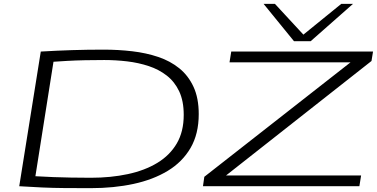

<svg xmlns="http://www.w3.org/2000/svg" viewBox="-20 -968 1959 998"><path d="M452 10Q375 10 315 9.5Q255 9 199.5 6.5Q144 4 80 0L192 -700Q276 -705 355 -707.5Q434 -710 519 -710Q595 -710 667.5 -701.5Q740 -693 802.5 -672Q865 -651 912 -613Q959 -575 986 -516.5Q1013 -458 1013 -375Q1013 -272 970.5 -199Q928 -126 852 -80Q776 -34 674 -12Q572 10 452 10ZM452 -44Q556 -44 644.5 -63Q733 -82 798 -121.5Q863 -161 899 -222.5Q935 -284 935 -371Q935 -443 911.5 -493Q888 -543 847 -575Q806 -607 753 -624.5Q700 -642 641 -649Q582 -656 522 -656Q473 -656 422.5 -655Q372 -654 329 -651.5Q286 -649 258 -647L164 -52Q212 -49 256.5 -47.5Q301 -46 348 -45Q395 -44 452 -44ZM1035 0 1042 -49 1802 -644H1173L1182 -700H1919L1911 -651L1155 -56H1857L1848 0ZM1815 -948 1595 -754H1508L1350 -948H1409L1557 -788L1754 -948Z"/></svg>

Font: Georama ExtraExtended Light
Style: Italic
Weight: 300
Width: 8
Italic angle: -9°
Designer: Jean-Baptiste Levee
Foundry: Production Type
Version: Version 1.000